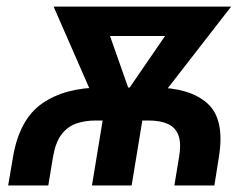

<svg xmlns="http://www.w3.org/2000/svg" viewBox="-20 -566 770 586"><path d="M4.9 0 19.5 -85.9Q39.1 -202.1 108.9 -250.5Q178.7 -298.8 289.1 -298.8H449.7Q559.1 -298.8 613 -250.5Q667 -202.1 647.9 -85.9L634.3 0H512.2L526.4 -85.9Q533.7 -128.4 524.7 -152.8Q515.6 -177.2 492.4 -187.7Q469.2 -198.2 433.1 -198.2H272.5Q238.3 -198.2 211.4 -188.5Q184.6 -178.7 166.7 -154.3Q148.9 -129.9 141.6 -85.9L127.4 0ZM260.7 0 303.7 -261.7H424.8L381.8 0ZM293.5 -203.1 143.6 -545.9H284.2L391.6 -240.7L371.6 -203.1ZM342.8 -203.1 337.9 -243.7 545.4 -545.9H685.5L419.4 -203.1ZM217.8 -456.1 232.4 -545.9H612.8L597.7 -456.1Z"/></svg>

Font: Inter SemiBold
Style: Italic
Weight: 600
Italic angle: -9.3988°
Designer: Rasmus Andersson
Foundry: rsms
Version: Version 4.001;git-66647c0bb